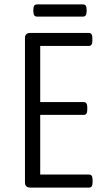

<svg xmlns="http://www.w3.org/2000/svg" viewBox="-20 -849 466 869"><path d="M118 0Q93 0 93 -23V-677Q93 -700 118 -700H382Q398 -700 398 -677V-664Q398 -641 382 -641H162V-387H359Q375 -387 375 -364V-352Q375 -329 359 -329H162V-59H383Q399 -59 399 -36V-23Q399 0 383 0ZM147 -774Q131 -774 131 -797V-806Q131 -829 147 -829H356Q372 -829 372 -806V-797Q372 -774 356 -774Z"/></svg>

Font: Asap Condensed Light
Style: Regular
Weight: 300
Width: 3
Designer: Pablo Cosgaya
Foundry: Omnibus-Type
Version: Version 3.001; ttfautohint (v1.8.4.7-5d5b)